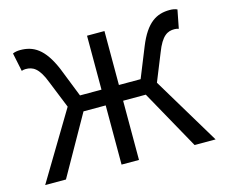

<svg xmlns="http://www.w3.org/2000/svg" viewBox="-83 -666 913 777"><g transform="rotate(-15 373.0 -277.0)"><path d="M16 0H103L243 -248H336V0H409V-248H504L642 0H730L560 -283L606 -397C631 -463 656 -474 684 -474C692 -474 695 -473 702 -471L717 -548C709 -552 698 -554 686 -554C631 -554 587 -530 550 -438L500 -314H409V-540H336V-314H246L197 -438C158 -530 114 -554 59 -554C48 -554 36 -552 28 -548L44 -471C51 -473 54 -474 61 -474C90 -474 115 -463 140 -397L186 -283Z"/></g></svg>

Font: Noto Sans CJK HK DemiLight
Style: Regular
Weight: 350
Designer: Ryoko NISHIZUKA 西塚涼子 (kana, bopomofo & ideographs); Paul D. Hunt (Latin, Greek & Cyrillic); Sandoll Communications 산돌커뮤니
Foundry: Adobe
Version: Version 2.004;hotconv 1.0.118;makeotfexe 2.5.65603